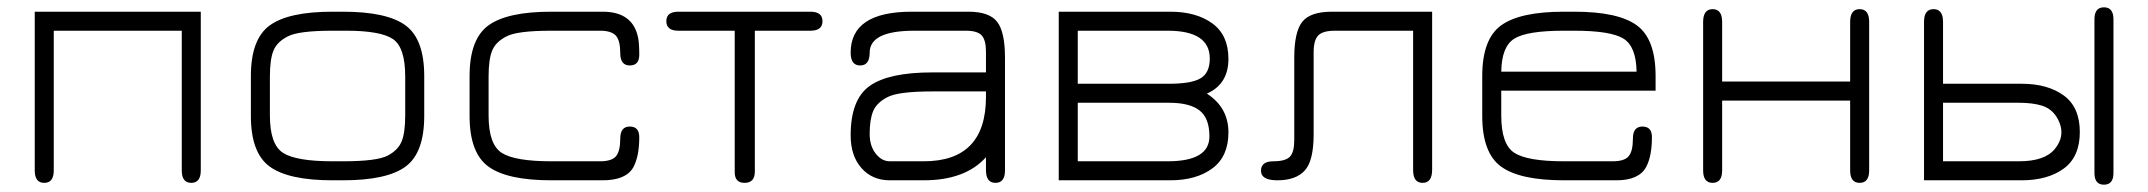

<svg xmlns="http://www.w3.org/2000/svg" viewBox="-20 -493 5873 525"><path d="M75 -27V-461H529V-27Q529 7 503 7Q477 7 477 -27V-409H127V-27Q127 7 101 7Q75 7 75 -27Z M918 0H889Q769 0 717.5 -37.5Q666 -75 666 -176V-285Q666 -386 717.5 -423.5Q769 -461 889 -461H918Q1038 -461 1089 -423.5Q1140 -386 1140 -285V-176Q1140 -75 1089 -37.5Q1038 0 918 0ZM889 -52H918Q1012 -52 1041 -68Q1069 -83 1078.5 -107Q1088 -131 1088 -177V-284Q1088 -364 1054 -386.5Q1020 -409 927 -409H889Q795 -409 766 -393Q737 -378 727.5 -354Q718 -330 718 -284V-177Q718 -98 754 -75Q790 -52 889 -52Z M1628 0H1487Q1367 0 1315.5 -37.5Q1264 -75 1264 -176V-285Q1264 -386 1315.5 -423.5Q1367 -461 1487 -461H1628Q1711 -461 1725 -389Q1728 -373 1728 -343Q1728 -314 1702 -314Q1676 -314 1676 -348Q1676 -382 1664 -395.5Q1652 -409 1621 -409H1487Q1393 -409 1364 -393Q1335 -378 1325.5 -354Q1316 -330 1316 -284V-177Q1316 -98 1352 -75Q1388 -52 1487 -52H1621Q1653 -52 1664.5 -66Q1676 -80 1676 -114Q1676 -147 1702 -147Q1728 -147 1728 -118Q1728 -66 1712 -36Q1692 0 1628 0Z M1835 -461H2196Q2229 -461 2229 -435Q2229 -409 2196 -409H2044V-24Q2044 7 2016 7Q1989 7 1989 -22V-409H1835Q1802 -409 1802 -435Q1802 -461 1835 -461Z M2306 -349Q2306 -461 2473 -461H2628Q2685 -461 2706.5 -433.5Q2728 -406 2728 -335V-27Q2728 7 2702 7Q2676 7 2676 -28V-63Q2619 0 2506 0H2413Q2365 0 2335.5 -33.5Q2306 -67 2306 -123Q2306 -221 2358 -258Q2410 -295 2529 -295H2676V-352Q2676 -383 2664.5 -396Q2653 -409 2621 -409H2480Q2358 -409 2358 -349Q2358 -314 2332 -314Q2306 -314 2306 -349ZM2413 -52H2506Q2676 -52 2676 -228V-243H2529Q2435 -243 2406 -227Q2377 -212 2367.5 -189Q2358 -166 2358 -127Q2358 -94 2374.5 -73Q2391 -52 2413 -52Z M2875 0V-461H3180Q3251 -461 3295 -429Q3339 -397 3339 -332Q3339 -263 3280 -237Q3339 -199 3339 -131Q3339 -65 3295 -32.5Q3251 0 3180 0ZM3173 -409H2927V-264H3177Q3238 -264 3263 -279Q3288 -294 3288 -333Q3288 -409 3173 -409ZM2927 -52H3173Q3287 -52 3287 -120Q3287 -170 3260 -191Q3233 -212 3177 -212H2927Z M3896 -461V-29Q3896 7 3870 7Q3844 7 3844 -28V-409H3630Q3597 -409 3584.5 -396Q3572 -383 3572 -350V-126Q3572 -53 3547.5 -26.5Q3523 0 3473 0Q3428 0 3428 -26Q3428 -52 3462 -52Q3495 -52 3507 -64.5Q3519 -77 3519 -110V-335Q3519 -406 3541 -433.5Q3563 -461 3622 -461Z M4507 -285V-245H4085V-177Q4085 -98 4121 -75Q4157 -52 4256 -52H4390Q4422 -52 4433.5 -66Q4445 -80 4445 -114Q4445 -147 4471 -147Q4497 -147 4497 -118Q4497 -66 4481 -36Q4461 0 4400 0H4256Q4136 0 4084.5 -37.5Q4033 -75 4033 -176V-285Q4033 -386 4084.5 -423.5Q4136 -461 4256 -461H4285Q4405 -461 4456 -423.5Q4507 -386 4507 -285ZM4285 -409H4256Q4156 -409 4121 -387.5Q4086 -366 4085 -297H4455Q4454 -366 4419 -387.5Q4384 -409 4285 -409Z M4689 -218V-27Q4689 7 4663 7Q4637 7 4637 -27V-433Q4637 -468 4663 -468Q4689 -468 4689 -433V-270H5039V-433Q5039 -468 5065 -468Q5091 -468 5091 -433V-27Q5091 7 5065 7Q5039 7 5039 -27V-218Z M5759 -440V-20Q5759 12 5733 12Q5707 12 5707 -20V-440Q5707 -473 5733 -473Q5759 -473 5759 -440ZM5508 0H5241V-433Q5241 -468 5267 -468Q5293 -468 5293 -433V-264H5508Q5579 -264 5623 -232Q5667 -200 5667 -132Q5667 -64 5623 -32Q5579 0 5508 0ZM5293 -52H5501Q5571 -52 5598.5 -85.5Q5626 -119 5612 -156Q5598 -193 5564 -204Q5538 -212 5501 -212H5293Z"/></svg>

Font: Jura
Style: Regular
Weight: 400
Designer: Daniel Johnson, Alexei Vanyashin
Foundry: Daniel Johnson
Version: Version 5.103